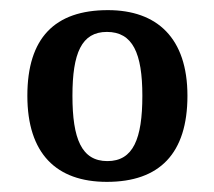

<svg xmlns="http://www.w3.org/2000/svg" viewBox="-20 -739 423 379"><path d="M191 -380C295 -380 350 -436 350 -550C350 -664 290 -719 193 -719C88 -719 34 -664 34 -550C34 -436 91 -380 191 -380ZM192 -421C141 -421 123 -465 123 -550C123 -634 141 -676 191 -676C242 -676 261 -634 261 -550C261 -465 243 -421 192 -421Z"/></svg>

Font: Noto Serif Bengali SemiCondensed
Style: Regular
Weight: 400
Width: 4
Designer: Juan Bruce, Universal Thirst, Indian Type Foundry and the Monotype Design Team.
Foundry: Monotype Imaging Inc.
Version: Version 2.003